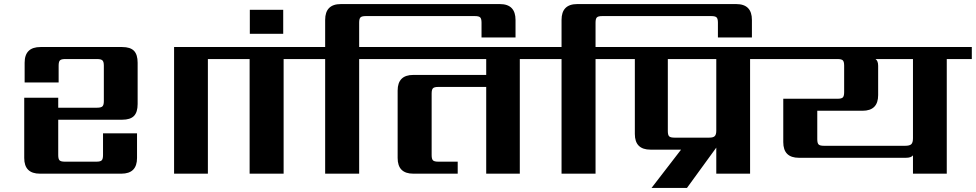

<svg xmlns="http://www.w3.org/2000/svg" viewBox="-20 -853 4793 943"><path d="M179 -622H580Q620 -622 638 -603.5Q656 -585 656 -545V-342Q656 -302 638 -283.5Q620 -265 580 -265H266V-91Q266 -72 272.5 -65.5Q279 -59 298 -59H454Q473 -59 479.5 -65.5Q486 -72 486 -91V-198H653V-77Q653 0 576 0H176Q99 0 99 -77V-373H266V-324H457Q476 -324 483 -330.5Q490 -337 490 -356V-531Q490 -550 483 -556.5Q476 -563 457 -563H300Q281 -563 274.5 -556.5Q268 -550 268 -531V-448H101V-545Q101 -622 179 -622ZM1124 -622V-563H1001V0H835V-622Z M1495 -622V-563H1373V0H1206V-563H1084V-622Z M1207 -687V-805H1371V-687Z M1866 -622V-563H1744V0H1577V-563H1455V-622H1577V-755Q1577 -833 1654 -833H2435Q2512 -833 2512 -755V-669H2345V-742Q2345 -761 2338.5 -767.5Q2332 -774 2313 -774H1776Q1757 -774 1750.5 -767.5Q1744 -761 1744 -742V-622Z M2656 -622V-563H2533V0H2368V-426H2132Q2113 -426 2106.5 -419.5Q2100 -413 2100 -394V-91Q2100 -72 2106.5 -65.5Q2113 -59 2132 -59H2228V0H2010Q1933 0 1933 -77V-408Q1933 -485 2010 -485H2368V-563H1826V-622Z M3027 -622V-563H2905V0H2738V-563H2616V-622H2738V-755Q2738 -833 2815 -833H3596Q3673 -833 3673 -755V-669H3506V-742Q3506 -761 3499.5 -767.5Q3493 -774 3474 -774H2937Q2918 -774 2911.5 -767.5Q2905 -761 2905 -742V-622Z M3498 -211V-563H3260V-209Q3260 -190 3266.5 -183.5Q3273 -177 3292 -177H3464Q3483 -177 3490.5 -184.5Q3498 -192 3498 -211ZM3787 -622V-563H3664V0H3498V-128L3354 70H3180L3325 -118H3175Q3098 -118 3098 -195V-563H2987V-622Z M4464 -174V-563H4280Q4293 -554 4293 -530V-386Q4293 -309 4216 -309H3994V-169Q3994 -150 4000.5 -143.5Q4007 -137 4026 -137H4426Q4448 -137 4456 -145Q4464 -153 4464 -174ZM4753 -622V-563H4630V0H4464V-90Q4455 -78 4429 -78H3904Q3827 -78 3827 -155V-368H4094Q4113 -368 4119.5 -374.5Q4126 -381 4126 -400V-531Q4126 -550 4119.5 -556.5Q4113 -563 4094 -563H3747V-622Z"/></svg>

Font: Sarpanch
Style: Bold
Weight: 700
Designer: Manushi Parikh (Devanagari and Latin), Jyotish Sonowal (Devanagari)
Foundry: Indian Type Foundry
Version: Version 2.004;PS 1.0;hotconv 1.0.78;makeotf.lib2.5.61930; tt